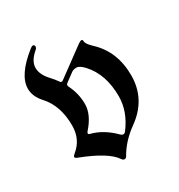

<svg xmlns="http://www.w3.org/2000/svg" viewBox="-151 -709 764 820"><g transform="rotate(-30 231.5 -298.5)"><path d="M19 -457Q19 -523.4 115.2 -599.6Q124.5 -606.9 128.9 -606.9Q137.7 -606.9 137.7 -597.2Q137.7 -590.3 131.3 -585Q91.8 -551.8 91.8 -518.1Q91.8 -484.4 123.5 -450.7Q139.2 -434.1 151.4 -416.5Q154.8 -411.1 158.7 -411.1Q162.6 -411.1 166.5 -414.1L303.2 -514.6Q314.5 -522.9 320.6 -522.9Q326.7 -522.9 326.7 -514.2Q326.7 -500.5 353.5 -475.6Q430.2 -403.8 430.2 -286.6Q430.2 -169.4 330.6 -98.1Q270.5 -55.2 238.3 2Q233.9 9.8 226.6 9.8Q219.2 9.8 213.9 1.5Q181.2 -47.9 57.1 -95.7Q44.4 -100.6 44.4 -105.7Q44.4 -110.8 54.2 -118.7Q104.5 -159.2 104.5 -227.1Q104.5 -325.2 51.3 -383.3Q19 -418.5 19 -457ZM152.8 -157.7Q211.4 -143.1 263.7 -90.3Q269 -85 275.4 -85Q281.7 -85 286.6 -91.3Q339.4 -160.6 339.4 -235.4Q339.4 -344.2 280.3 -408.7Q258.8 -432.1 243.7 -432.1Q228.5 -432.1 219.2 -425.3L178.2 -395Q172.4 -390.6 172.4 -386.2Q172.4 -381.8 174.3 -377.9Q197.8 -331.1 197.8 -279.3Q197.8 -227.5 149.4 -173.3Q145 -168.5 145 -164.1Q145 -159.7 152.8 -157.7Z"/></g></svg>

Font: UnifrakturMaguntia20
Style: Book
Weight: 400
Designer: j. 'mach' wust, Gerrit Ansmann, Georg Duffner, based on a font by Peter Wiegel, original typeface by Carl Albert Fahrenw
Version: Version 2017-03-19